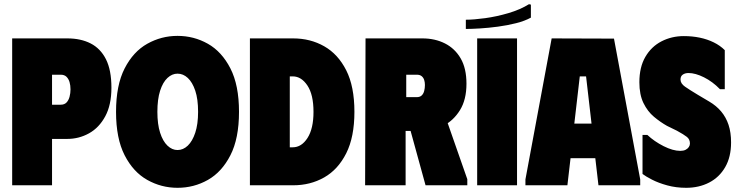

<svg xmlns="http://www.w3.org/2000/svg" viewBox="-20 -883 3519 915"><path d="M38 0V-700H301Q365 -700 412 -676Q459 -652 485 -600.5Q511 -549 511 -465Q511 -383 481.5 -328.5Q452 -274 404 -247.5Q356 -221 301 -221H228V0ZM228 -384H269Q287 -384 297 -394.5Q307 -405 311.5 -422Q316 -439 316 -457Q316 -476 311.5 -491.5Q307 -507 297 -517Q287 -527 269 -527H228Z M533 -350Q533 -477 574 -557Q615 -637 682 -674.5Q749 -712 826 -712Q904 -712 970.5 -674.5Q1037 -637 1078 -557Q1119 -477 1119 -350Q1119 -223 1078 -143Q1037 -63 970.5 -25.5Q904 12 826 12Q749 12 682 -25.5Q615 -63 574 -143Q533 -223 533 -350ZM730 -350Q730 -291 743 -250.5Q756 -210 778 -189Q800 -168 826 -168Q853 -168 875 -189Q897 -210 910.5 -250.5Q924 -291 924 -350Q924 -411 910.5 -451Q897 -491 875 -511.5Q853 -532 826 -532Q800 -532 778 -511.5Q756 -491 743 -450.5Q730 -410 730 -350Z M1377 -700H1171V0H1377Q1459 0 1525 -37.5Q1591 -75 1630 -152.5Q1669 -230 1669 -350Q1669 -471 1630 -548Q1591 -625 1525 -662.5Q1459 -700 1377 -700ZM1375 -181H1361V-519H1375Q1416 -519 1445 -475.5Q1474 -432 1474 -350Q1474 -270 1445.5 -225.5Q1417 -181 1375 -181Z M1722 -700H1913V0H1720ZM1993 -700Q2053 -700 2100.5 -676Q2148 -652 2175.5 -604.5Q2203 -557 2203 -484Q2203 -408 2172 -358Q2141 -308 2092.5 -283.5Q2044 -259 1990 -259H1820V-700ZM1916 -420H1966Q1981 -420 1989.5 -428Q1998 -436 2001.5 -449.5Q2005 -463 2005 -478Q2005 -491 2001.5 -502Q1998 -513 1989.5 -520Q1981 -527 1966 -527H1916ZM1909 -360 2093 -355 2207 -29V0H2008Z M2254 -700H2444V0H2254ZM2501 -863 2510 -861V-799Q2481 -783 2439.5 -772.5Q2398 -762 2353 -756Q2308 -750 2267.5 -747.5Q2227 -745 2200 -745V-789Q2238 -789 2292.5 -796.5Q2347 -804 2403 -820.5Q2459 -837 2501 -863Z M2484 0V-28L2609 -700L2906 -699L3031 -28V0H2832L2817 -129H2699L2684 0ZM2717 -294H2799L2773 -519H2743Z M3464 -204Q3464 -135 3436 -86.5Q3408 -38 3359.5 -13Q3311 12 3250 12Q3202 12 3160 0.5Q3118 -11 3087 -27Q3056 -43 3042 -54V-240H3065Q3098 -209 3142.5 -186.5Q3187 -164 3222 -164Q3237 -164 3247 -169Q3257 -174 3262.5 -182Q3268 -190 3268 -199Q3268 -219 3253.5 -230.5Q3239 -242 3206 -260L3159 -283Q3127 -301 3096.5 -326.5Q3066 -352 3046.5 -392Q3027 -432 3027 -491Q3027 -563 3055.5 -612Q3084 -661 3132.5 -686Q3181 -711 3239 -711Q3279 -711 3315 -703.5Q3351 -696 3381.5 -681Q3412 -666 3434 -644V-458H3411Q3376 -494 3335 -514.5Q3294 -535 3261 -535Q3245 -535 3234 -527.5Q3223 -520 3223 -504Q3223 -485 3244.5 -470Q3266 -455 3306 -431L3360 -399Q3394 -379 3417 -351.5Q3440 -324 3452 -288Q3464 -252 3464 -204Z"/></svg>

Font: Phudu Black
Style: Regular
Weight: 900
Version: Version 1.005;gftools[0.9.23]